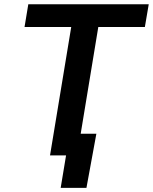

<svg xmlns="http://www.w3.org/2000/svg" viewBox="-20 -748 736 924"><path d="M98.1 -618.2 116.2 -727.5H695.8L677.2 -618.2H453.1L351.1 0H220.7L322.8 -618.2ZM272 156.2 297.9 0H257.8L274.9 -104.5H443.8L396 156.2Z"/></svg>

Font: Inter SemiBold
Style: Italic
Weight: 600
Italic angle: -9.3988°
Designer: Rasmus Andersson
Foundry: rsms
Version: Version 4.001;git-66647c0bb